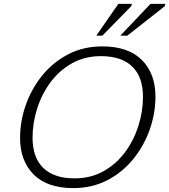

<svg xmlns="http://www.w3.org/2000/svg" viewBox="-20 -955 868 985"><path d="M777.5 -459.5Q777.5 -373.5 748 -290Q718.5 -206.5 663.5 -138.8Q608.5 -71 530.5 -30.5Q452.5 10 355.5 10Q222.5 10 152.8 -59.8Q83 -129.5 83 -247.5Q83 -333.5 112.5 -417Q142 -500.5 197 -568.2Q252 -636 330 -676.5Q408 -717 505 -717Q638 -717 707.8 -647.2Q777.5 -577.5 777.5 -459.5ZM147 -249Q147 -146.5 202.2 -93.2Q257.5 -40 362 -40Q446 -40 511.2 -76.8Q576.5 -113.5 621.5 -174.2Q666.5 -235 690 -309.2Q713.5 -383.5 713.5 -458Q713.5 -560.5 658.2 -613.8Q603 -667 498 -667Q414.5 -667 349.2 -630.2Q284 -593.5 239 -532.8Q194 -472 170.5 -397.8Q147 -323.5 147 -249ZM597 -772 752 -935H828.5L825 -923L633 -772ZM474 -772 587 -935H657L653.5 -923.5L505 -772Z"/></svg>

Font: Newsreader Caption Light
Style: Italic
Weight: 300
Italic angle: -17°
Designer: Hugues Gentile
Foundry: Production Type
Version: Version 1.001